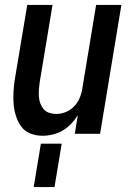

<svg xmlns="http://www.w3.org/2000/svg" viewBox="-20 -540 540 775"><path d="M152 8Q126 8 103 -1Q80 -10 66 -29Q52 -48 44.5 -71.5Q37 -95 35 -119.5Q33 -144 34.5 -170Q36 -196 40 -221L90 -520H192L140 -207Q138 -193 137 -178Q136 -163 137 -149Q138 -135 143 -122Q148 -109 156.5 -99Q165 -89 179 -84.5Q193 -80 207 -80Q226 -80 245 -87.5Q264 -95 278.5 -110Q293 -125 301 -143.5Q309 -162 312 -181L368 -520H470L384 0H282L294 -75Q283 -57 267.5 -40.5Q252 -24 233 -13Q214 -2 193 3Q172 8 152 8ZM116 215 145 40H229L200 215Z"/></svg>

Font: Iosevka SS18 Semibold
Style: Italic
Weight: 600
Italic angle: -9°
Monospace: yes
Designer: Belleve Invis
Foundry: Belleve Invis
Version: Version 25.1.1; ttfautohint (v1.8.4)